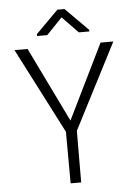

<svg xmlns="http://www.w3.org/2000/svg" viewBox="-60 -946 719 992"><g transform="rotate(-5 300.0 -450.0)"><path d="M293 -323.2 482.9 -710.9H549.3L321.3 -267.6L320.3 0H265.6L264.6 -267.6L36.6 -710.9H104.5ZM430.2 -781.7V-773.4H376L293.5 -858.4L211.9 -773.4H159.2V-783.2L275.4 -899.9H312.5Z"/></g></svg>

Font: Roboto Mono Light
Style: Regular
Weight: 300
Designer: Google
Version: Version 2.000985; 2015; ttfautohint (v1.3)